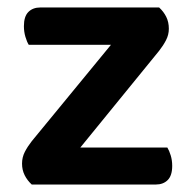

<svg xmlns="http://www.w3.org/2000/svg" viewBox="-20 -494 515 514"><path d="M65 0Q53 -11 46 -25Q39 -39 39 -56Q39 -73 46.5 -87.5Q54 -102 65 -116L277 -374H57Q52 -382 48 -395.5Q44 -409 44 -424Q44 -450 56 -462Q68 -474 88 -474H406Q418 -463 425 -449Q432 -435 432 -417Q432 -401 424.5 -386.5Q417 -372 406 -358L195 -99H428Q433 -91 437 -78Q441 -65 441 -50Q441 -24 429 -12Q417 0 397 0Z"/></svg>

Font: Baloo Bhai 2 SemiBold
Style: Regular
Weight: 600
Designer: Supriya Tembe, Noopur Datye and Ek Type
Foundry: Ek Type
Version: Version 1.640;PS 1.000;hotconv 16.6.51;makeotf.lib2.5.65220;